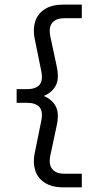

<svg xmlns="http://www.w3.org/2000/svg" viewBox="-20 -725 414 831"><path d="M254.8 85.9H334.1V26.9H258.5C233.9 26.9 216.2 19.9 205.5 6C194.7 -7.8 192.4 -28.2 198.6 -55.3L225.3 -180.6C233.3 -217.4 231.8 -245.9 220.7 -265.9C209.6 -285.8 192.4 -300.4 169.1 -309.6C192.4 -318.9 209.6 -333.4 220.7 -353.4C231.8 -373.3 233.3 -401.8 225.3 -438.7L198.6 -564.1C192.4 -591.1 194.7 -611.5 205.5 -625.4C216.2 -639.2 233.9 -646.1 258.5 -646.1H334.1V-705.2H254.8C221.6 -705.2 194.7 -698.6 174.1 -685.4C153.6 -672.1 139.7 -654.6 132.7 -632.7C125.6 -610.9 124.5 -587.1 129.4 -561.3L158 -420.3C164.2 -391.4 161.9 -370.6 151.1 -358C140.3 -345.4 121.8 -339.1 95.3 -339.1H52V-280.1H95.3C121.8 -280.1 140.3 -273.8 151.1 -261.2C161.9 -248.6 164.2 -227.8 158 -198.9L129.4 -57.9C124.5 -32.7 125.6 -8.9 132.7 13.2C139.7 35.3 153.6 52.9 174.1 66.1C194.7 79.3 221.6 85.9 254.8 85.9Z"/></svg>

Font: Diatome Awesome Regular
Style: Regular
Weight: 400
Designer: 15.100.17
Foundry: 15.100.17
Version: Version 1.008;Fontself Maker 3.5.8